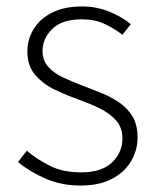

<svg xmlns="http://www.w3.org/2000/svg" viewBox="-20 -563 487 596"><path d="M230 13Q171 13 121.5 -8.5Q72 -30 36 -60L63 -95Q97 -67 136.5 -47.5Q176 -28 232 -28Q296 -28 328 -59Q360 -90 360 -133Q360 -167 340.5 -189Q321 -211 290.5 -226Q260 -241 229 -252Q190 -266 152.5 -283.5Q115 -301 90 -329.5Q65 -358 65 -403Q65 -441 84.5 -473Q104 -505 142 -524Q180 -543 235 -543Q278 -543 317.5 -527.5Q357 -512 386 -488L360 -455Q334 -475 304 -489Q274 -503 234 -503Q172 -503 142 -473Q112 -443 112 -405Q112 -376 129.5 -356Q147 -336 175 -323Q203 -310 234 -298Q266 -286 296.5 -273.5Q327 -261 352 -243.5Q377 -226 392 -200.5Q407 -175 407 -136Q407 -96 386.5 -62Q366 -28 327 -7.5Q288 13 230 13Z"/></svg>

Font: Noto Sans KR ExtraLight
Style: Regular
Weight: 250
Designer: Ryoko NISHIZUKA  (kana, bopomofo & ideographs); Paul D. Hunt (Latin, Greek & Cyrillic); Sandoll Communications , Soo-you
Foundry: Adobe
Version: Version 2.004-H2;hotconv 1.0.118;makeotfexe 2.5.65603